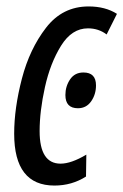

<svg xmlns="http://www.w3.org/2000/svg" viewBox="-20 -566 383 596"><path d="M247 -18 248 -86Q201 -58 168 -58Q103 -58 103 -159Q103 -221 119.5 -295.5Q136 -370 169.5 -424Q203 -478 253 -478Q286 -478 311 -459L343 -523Q307 -546 255 -546Q174 -546 123 -480Q72 -414 48 -322Q24 -230 24 -151Q24 10 149 10Q203 10 247 -18ZM278 -301Q278 -341 239 -341Q212 -341 197.5 -319.5Q183 -298 183 -271Q183 -230 222 -230Q248 -230 263 -251.5Q278 -273 278 -301Z"/></svg>

Font: Noto Sans Display Condensed
Style: Italic
Weight: 400
Width: 3
Designer: Monotype Design team
Foundry: Monotype Imaging Inc.
Version: 1.000